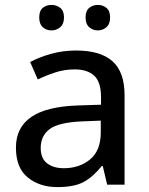

<svg xmlns="http://www.w3.org/2000/svg" viewBox="-20 -753 608 783"><path d="M290 -547Q390 -547 439 -503Q488 -459 488 -365V0H417L399 -76H395Q359 -31 320.5 -10.5Q282 10 214 10Q142 10 93.5 -29Q45 -68 45 -151Q45 -233 107.5 -276Q170 -319 300 -323L392 -326V-356Q392 -419 364 -444.5Q336 -470 285 -470Q243 -470 205 -457.5Q167 -445 134 -429L103 -500Q140 -520 188.5 -533.5Q237 -547 290 -547ZM315 -258Q219 -254 182.5 -226.5Q146 -199 146 -150Q146 -107 172 -87Q198 -67 240 -67Q304 -67 347.5 -103Q391 -139 391 -213V-261ZM140 -682Q140 -709 154.5 -721Q169 -733 190 -733Q210 -733 225.5 -721Q241 -709 241 -682Q241 -655 225.5 -642Q210 -629 190 -629Q169 -629 154.5 -642Q140 -655 140 -682ZM329 -682Q329 -709 344 -721Q359 -733 379 -733Q399 -733 414 -721Q429 -709 429 -682Q429 -655 414 -642Q399 -629 379 -629Q359 -629 344 -642Q329 -655 329 -682Z"/></svg>

Font: Noto Sans Kayah Li Medium
Style: Regular
Weight: 500
Designer: Monotype Design Team, Sérgio Martins
Foundry: Monotype Imaging Inc.
Version: Version 2.002; ttfautohint (v1.8.4.7-5d5b)